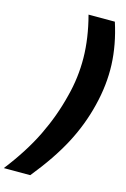

<svg xmlns="http://www.w3.org/2000/svg" viewBox="-265 -977 815 1239"><g transform="rotate(15 142.5 -358.0)"><path d="M361.8 -357.9Q327.6 -217.8 258.5 -87.2Q189.5 43.5 69.8 190.9H-106.9Q5.9 45.9 72 -90.1Q138.2 -226.1 173.8 -370.1Q207 -496.6 205.6 -627.9Q204.1 -759.3 165 -907.2H340.8Q386.7 -764.6 391.8 -631.8Q397 -499 361.8 -357.9Z"/></g></svg>

Font: Sinkin Sans 800 Black Italic
Style: Regular
Weight: 900
Italic angle: -112°
Designer: Keith Bates
Foundry: K-Type
Version: Sinkin Sans (version 1.0)  by Keith Bates   •   © 2014   www